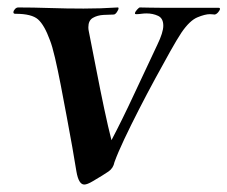

<svg xmlns="http://www.w3.org/2000/svg" viewBox="-20 -478 610 515"><path d="M206 17Q191 17 185 -18Q181 -44 174 -83Q167 -122 159 -165Q151 -208 143 -249.5Q135 -291 127.5 -323Q120 -355 114 -370Q99 -411 82 -426Q65 -441 22 -441H21Q16 -441 16 -445Q16 -449 20 -453.5Q24 -458 29 -458Q68 -458 113 -456.5Q158 -455 204 -455Q251 -455 296 -458Q298 -458 298 -456Q298 -452 293.5 -445.5Q289 -439 285 -439Q274 -439 257.5 -438Q241 -437 229 -430Q217 -423 217 -405Q217 -399 218 -395Q228 -345 238.5 -290.5Q249 -236 259.5 -186.5Q270 -137 279 -102Q308 -157 340.5 -227Q373 -297 402 -358Q418 -391 418 -409Q418 -429 404 -435.5Q390 -442 373 -442Q366 -442 359 -441Q352 -440 346 -440H345Q342 -440 342 -442Q342 -446 347.5 -452Q353 -458 355 -458Q369 -458 381 -457.5Q393 -457 422 -457H567Q570 -457 570 -454Q570 -451 565.5 -445.5Q561 -440 556 -439Q554 -439 551 -439.5Q548 -440 543 -440Q530 -440 509.5 -431.5Q489 -423 467 -391Q455 -373 436.5 -340Q418 -307 396 -266.5Q374 -226 352.5 -184Q331 -142 313.5 -105Q296 -68 287 -43Q284 -27 271 -18Q258 -9 229 8Q214 17 206 17Z"/></svg>

Font: Tapestry
Style: Regular
Weight: 400
Designer: Robert E. Leuschke
Foundry: Robert E. Leuschke
Version: Version 1.010; ttfautohint (v1.8.4.7-5d5b)